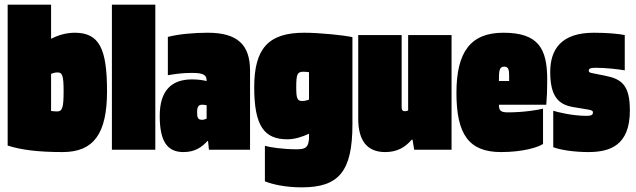

<svg xmlns="http://www.w3.org/2000/svg" viewBox="-20 -645 2739 827"><path d="M441 -252C441 -435 408 -504 302 -504C263 -504 227 -492 200 -478V-625H13V-18C72 1 146 10 250 10C384 10 441 -70 441 -252ZM228 -333C248 -333 254 -321 254 -252C254 -180 248 -165 226 -165C217 -165 208 -166 200 -167V-327C208 -330 217 -333 228 -333Z M649 0V-625H462V0Z M668 -146C668 -38 699 10 770 10C821 10 850 -12 874 -38H876L880 0H1057V-341C1057 -452 1003 -504 875 -504C814 -504 749 -498 703 -486V-321C735 -326 762 -331 807 -331C860 -331 870 -320 870 -297V-296C853 -300 831 -303 807 -303C717 -303 668 -253 668 -146ZM829 -162C829 -185 835 -194 851 -194C857 -194 863 -193 870 -192V-134C864 -131 857 -129 850 -129C832 -129 829 -139 829 -162Z M1121 136C1150 148 1207 162 1280 162C1439 162 1498 94 1498 -109V-485C1463 -493 1358 -504 1290 -504C1136 -504 1075 -436 1075 -269C1075 -101 1119 -45 1218 -45C1250 -45 1283 -56 1311 -69V-48C1308 -10 1297 -2 1257 -2C1197 -2 1140 -11 1121 -17ZM1256 -270C1256 -326 1261 -336 1287 -336C1297 -336 1304 -335 1311 -334V-216C1301 -212 1291 -210 1281 -210C1260 -210 1256 -222 1256 -270Z M1523 -134C1523 -37 1563 10 1639 10C1689 10 1724 -9 1753 -43H1757L1764 0H1925V-494H1738V-169C1733 -167 1728 -166 1724 -166C1712 -166 1710 -173 1710 -187V-494H1523Z M2319 -25V-177C2300 -172 2238 -161 2168 -161C2136 -161 2129 -169 2129 -194H2333C2336 -231 2337 -255 2337 -302C2337 -435 2300 -504 2148 -504C2007 -504 1946 -421 1946 -245C1946 -67 1999 10 2138 10C2233 10 2299 -11 2319 -25ZM2152 -358C2170 -358 2173 -344 2173 -319V-296H2129C2129 -336 2129 -358 2152 -358Z M2516 -341C2516 -351 2527 -353 2547 -353C2590 -353 2642 -347 2671 -342V-494C2645 -499 2601 -504 2538 -504C2396 -504 2350 -431 2350 -335C2350 -233 2383 -195 2448 -184L2514 -173C2531 -170 2534 -167 2534 -160C2534 -149 2524 -146 2506 -146C2444 -146 2378 -163 2363 -168V-11C2391 0 2450 10 2514 10C2608 10 2693 -19 2693 -169C2693 -278 2658 -305 2586 -319L2531 -330C2519 -332 2516 -335 2516 -341Z"/></svg>

Font: Blinker Headline
Style: Regular
Weight: 900
Width: 4
Designer: Juergen Huber
Foundry: supertype
Version: Version 1.015;PS 1.15;hotconv 1.0.88;makeotf.lib2.5.647800